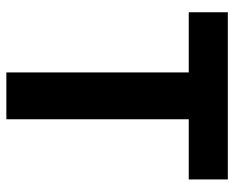

<svg xmlns="http://www.w3.org/2000/svg" viewBox="-88 -666 754 619"><g transform="rotate(90 289.5 -357.0)"><path d="M365 0H214V-588H20V-714H559V-588H365Z"/></g></svg>

Font: Noto Sans Nag Mundari
Style: Bold
Weight: 700
Version: Version 1.000